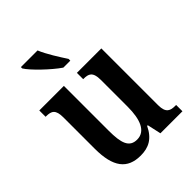

<svg xmlns="http://www.w3.org/2000/svg" viewBox="-219 -884 1011 1011"><g transform="rotate(-45 287.0 -378.0)"><path d="M271 -606H323V-619C298 -657 257 -721 239 -766H115V-756C136 -721 218 -642 271 -606ZM232 10C291 10 335 -12 366 -77H371L388 0H552V-47H546C511 -47 484 -54 484 -113V-536H302V-489H305C340 -489 365 -482 365 -421V-221C365 -126 340 -63 278 -63C220 -63 205 -110 205 -202V-536H22V-489H25C66 -489 86 -478 86 -420V-187C86 -50 133 10 232 10Z"/></g></svg>

Font: Noto Serif Bengali Condensed
Style: Regular
Weight: 400
Width: 3
Designer: Juan Bruce, Universal Thirst, Indian Type Foundry and the Monotype Design Team.
Foundry: Monotype Imaging Inc.
Version: Version 2.003